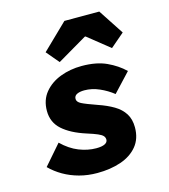

<svg xmlns="http://www.w3.org/2000/svg" viewBox="-112 -835 825 936"><g transform="rotate(-15 300.0 -367.0)"><path d="M264 12Q216 12 173.5 0.5Q131 -11 95.5 -31.5Q60 -52 32 -80L119 -180Q159 -141 203 -123.5Q247 -106 290 -106Q319 -106 333.5 -113.5Q348 -121 348 -134Q348 -145 341 -153Q334 -161 315.5 -169Q297 -177 262 -188Q187 -212 145.5 -249Q104 -286 104 -344Q104 -399 135 -436.5Q166 -474 216 -493Q266 -512 324 -512Q398 -512 449 -488.5Q500 -465 536 -430L449 -337Q419 -361 381.5 -377.5Q344 -394 306 -394Q283 -394 268.5 -387Q254 -380 254 -364Q254 -349 274.5 -338.5Q295 -328 352 -308Q396 -293 429 -273.5Q462 -254 480 -225.5Q498 -197 498 -156Q498 -99 467 -61.5Q436 -24 383 -6Q330 12 264 12ZM226 -558 172 -622 300 -746H476L560 -618L490 -558L380 -646H376Z"/></g></svg>

Font: Source Code Pro ExtraLight Black
Style: Italic
Weight: 900
Italic angle: -11°
Monospace: yes
Version: Version 1.016;hotconv 1.0.116;makeotfexe 2.5.65601